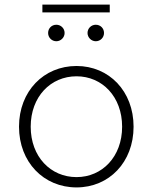

<svg xmlns="http://www.w3.org/2000/svg" viewBox="-20 -814 667 838"><path d="M314 4C456 4 563 -106 563 -261C563 -416 456 -526 314 -526C171 -526 63 -416 63 -261C63 -106 171 4 314 4ZM314 -41C201 -41 114 -130 114 -261C114 -392 201 -481 314 -481C426 -481 513 -392 513 -261C513 -130 426 -41 314 -41ZM398 -634C418 -634 434 -650 434 -670C434 -691 418 -706 398 -706C379 -706 362 -691 362 -670C362 -650 379 -634 398 -634ZM226 -634C245 -634 262 -650 262 -670C262 -691 245 -706 226 -706C206 -706 190 -691 190 -670C190 -650 206 -634 226 -634ZM165 -760H459V-794H165Z"/></svg>

Font: Chess Sans Light
Style: Regular
Weight: 300
Designer: Wolf Bōese
Foundry: Wolf Bōese
Version: Version 7.223;Glyphs 3.3 (3306)